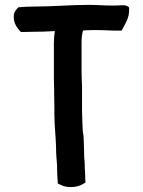

<svg xmlns="http://www.w3.org/2000/svg" viewBox="-20 -757 590 791"><path d="M37 -696C33 -659 55 -638 66 -625L113 -626C147 -626 170 -627 206 -629C204 -618 202 -596 202 -582V-450C202 -432 202 -413 203 -398V-375C203 -356 204 -335 204 -317V-288C204 -239 210 -193 211 -149C211 -121 213 -102 215 -77C215 -51 216 -29 218 -4V-1L231 5C257 19 301 15 322 1L332 -5V-8C331 -17 331 -24 331 -32L330 -55C329 -62 329 -70 329 -79C329 -88 328 -98 327 -108C326 -134 326 -171 324 -197L321 -217C320 -238 318 -279 318 -301V-404C317 -423 316 -443 316 -463V-582C316 -600 318 -618 322 -631C323 -631 326 -631 329 -632L358 -633H382C416 -633 443 -630 478 -631H481C495 -659 514 -681 512 -723V-725L511 -727C502 -736 488 -736 474 -735C432 -732 387 -737 345 -737C273 -737 196 -730 123 -730C98 -730 76 -729 57 -727H56C49 -720 40 -712 37 -696Z"/></svg>

Font: Hussar Pisanka
Style: Sbd
Weight: 600
Designer: Robert Jablonski
Foundry: Cannot Into Space Fonts
Version: Version 1.070